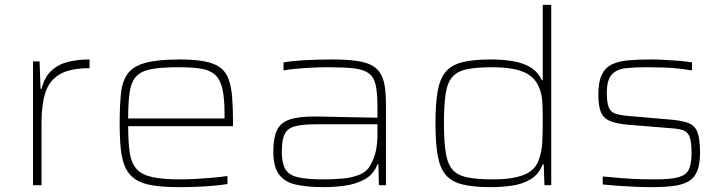

<svg xmlns="http://www.w3.org/2000/svg" viewBox="-20 -763 2981 791"><path d="M116 0V-510H143L147 -397H151Q164 -447 193 -473Q222 -499 262 -508.5Q302 -518 349 -518V-482Q267 -482 224.5 -456Q182 -430 166.5 -380Q151 -330 151 -259V0Z M717 8Q653 8 609.5 1Q566 -6 539 -23.5Q512 -41 497.5 -71Q483 -101 478 -146Q473 -191 473 -254Q473 -329 478.5 -379.5Q484 -430 507 -460.5Q530 -491 580.5 -504.5Q631 -518 721 -518Q783 -518 823.5 -510Q864 -502 887.5 -484.5Q911 -467 922 -436.5Q933 -406 936.5 -361.5Q940 -317 940 -256V-243H508Q508 -177 514.5 -134Q521 -91 542.5 -67Q564 -43 607 -33.5Q650 -24 722 -24Q753 -24 788 -26Q823 -28 857 -31Q891 -34 917 -38V-5Q895 -1 862 2Q829 5 791.5 6.5Q754 8 717 8ZM905 -255V-296Q905 -360 896 -398Q887 -436 866 -455Q845 -474 809 -480Q773 -486 718 -486Q647 -486 605 -478.5Q563 -471 542 -449Q521 -427 514.5 -385.5Q508 -344 508 -275H925Z M1314 8Q1243 8 1197 -3Q1151 -14 1128.5 -45.5Q1106 -77 1106 -138Q1106 -194 1120.5 -225.5Q1135 -257 1171.5 -270Q1208 -283 1273 -283Q1285 -283 1314 -282.5Q1343 -282 1381.5 -281Q1420 -280 1460 -279.5Q1500 -279 1535 -278V-324Q1535 -381 1527.5 -413.5Q1520 -446 1498.5 -461.5Q1477 -477 1437 -481.5Q1397 -486 1332 -486Q1306 -486 1271 -484.5Q1236 -483 1203 -480Q1170 -477 1148 -473V-506Q1183 -512 1235 -515Q1287 -518 1348 -518Q1404 -518 1443.5 -513Q1483 -508 1507.5 -496Q1532 -484 1546 -462.5Q1560 -441 1565 -408.5Q1570 -376 1570 -330V0H1541L1539 -86H1535Q1519 -44 1482 -24Q1445 -4 1400.5 2Q1356 8 1314 8ZM1313 -24Q1354 -24 1392.5 -27.5Q1431 -31 1461.5 -43.5Q1492 -56 1507 -84Q1523 -114 1529 -143.5Q1535 -173 1535 -210V-251H1284Q1227 -251 1196 -243Q1165 -235 1153 -211Q1141 -187 1141 -138Q1141 -92 1155 -67Q1169 -42 1206.5 -33Q1244 -24 1313 -24Z M2001 8Q1929 8 1884 -3.5Q1839 -15 1815.5 -43.5Q1792 -72 1783 -123.5Q1774 -175 1774 -255Q1774 -335 1783 -386.5Q1792 -438 1815.5 -466.5Q1839 -495 1884 -506.5Q1929 -518 2001 -518Q2059 -518 2101 -509.5Q2143 -501 2170.5 -482.5Q2198 -464 2212 -433H2216V-743H2251V0H2223L2220 -86H2216Q2200 -45 2167 -25Q2134 -5 2091 1.5Q2048 8 2001 8ZM2013 -24Q2090 -24 2136.5 -42Q2183 -60 2198 -100Q2212 -136 2214 -175Q2216 -214 2216 -269Q2216 -305 2214.5 -339Q2213 -373 2202 -400Q2184 -447 2137 -466.5Q2090 -486 2008 -486Q1944 -486 1904.5 -478Q1865 -470 1844 -446.5Q1823 -423 1816 -377Q1809 -331 1809 -255Q1809 -179 1816.5 -133Q1824 -87 1845 -63.5Q1866 -40 1906.5 -32Q1947 -24 2013 -24Z M2663 8Q2634 8 2598 6.5Q2562 5 2527 2.5Q2492 0 2463 -3V-36Q2508 -32 2537 -29.5Q2566 -27 2587 -26Q2608 -25 2628.5 -24.5Q2649 -24 2679 -24Q2745 -24 2777 -33.5Q2809 -43 2819 -67Q2829 -91 2829 -133Q2829 -179 2821 -199.5Q2813 -220 2794 -226.5Q2775 -233 2741 -235L2569 -249Q2519 -253 2492 -265Q2465 -277 2455 -302.5Q2445 -328 2445 -373Q2445 -425 2459 -454.5Q2473 -484 2500.5 -497.5Q2528 -511 2568.5 -514.5Q2609 -518 2662 -518Q2687 -518 2716.5 -516.5Q2746 -515 2776 -512.5Q2806 -510 2831 -506V-473Q2794 -479 2765.5 -481.5Q2737 -484 2708.5 -485Q2680 -486 2642 -486Q2594 -486 2557.5 -482Q2521 -478 2500.5 -456Q2480 -434 2480 -380Q2480 -340 2488 -320.5Q2496 -301 2516 -294.5Q2536 -288 2571 -285L2735 -271Q2787 -267 2815 -256.5Q2843 -246 2853.5 -218Q2864 -190 2864 -133Q2864 -87 2852.5 -58.5Q2841 -30 2817 -16Q2793 -2 2755 3Q2717 8 2663 8Z"/></svg>

Font: Saira Expanded Thin
Style: Regular
Weight: 250
Width: 7
Designer: Hector Gatti with collaboration of the Omnibus-Type team
Foundry: Omnibus-Type
Version: Version 1.101